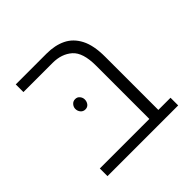

<svg xmlns="http://www.w3.org/2000/svg" viewBox="-146 -682 814 814"><g transform="rotate(-45 260.5 -275.0)"><path d="M352 0V-366Q352 -444 318 -474Q284 -504 230 -504H55V-550H240Q290 -550 327 -532Q364 -514 385 -473.5Q406 -433 406 -365V0ZM55 0V-46H479V0ZM189 -328Q202 -328 209.5 -318.5Q217 -309 217 -298Q217 -285 209.5 -275.5Q202 -266 189 -266Q176 -266 168 -275.5Q160 -285 160 -298Q160 -309 168 -318.5Q176 -328 189 -328Z"/></g></svg>

Font: Assistant ExtraLight Light
Style: Regular
Weight: 300
Version: Version 3.000